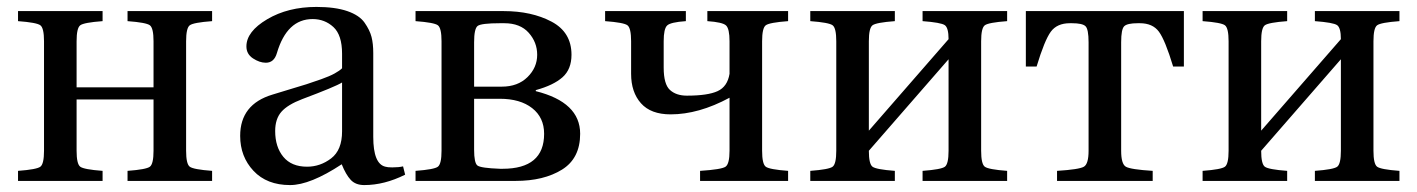

<svg xmlns="http://www.w3.org/2000/svg" viewBox="-20 -522 4090 554"><path d="M32 0V-29Q86 -33 96.5 -41Q107 -49 107 -87V-403Q107 -441 96.5 -449Q86 -457 32 -461V-490H276V-461Q222 -457 211.5 -449Q201 -441 201 -403V-270H423V-403Q423 -441 412.5 -449Q402 -457 348 -461V-490H592V-461Q538 -457 527.5 -449Q517 -441 517 -403V-87Q517 -49 527.5 -41Q538 -33 592 -29V0H348V-29Q402 -33 412.5 -41Q423 -49 423 -87V-235H201V-87Q201 -49 211.5 -41Q222 -33 276 -29V0Z M774 -144Q774 -98 797.5 -69.5Q821 -41 866 -41Q904 -41 935.5 -65Q967 -89 967 -143V-284Q948 -272 852 -236Q810 -220 792 -199.5Q774 -179 774 -144ZM673 -130Q673 -221 766 -249Q781 -254 813.5 -263.5Q846 -273 864.5 -279Q883 -285 907 -293.5Q931 -302 945.5 -310Q960 -318 967 -325V-367Q967 -421 942 -444Q917 -467 882 -467Q808 -467 779 -369Q771 -341 747 -341Q729 -341 710 -353.5Q691 -366 691 -388Q691 -431 751 -466.5Q811 -502 893 -502Q947 -502 982 -490Q1017 -478 1032 -456.5Q1047 -435 1052 -415.5Q1057 -396 1057 -369V-127Q1057 -49 1092 -41Q1098 -39 1112 -39Q1131 -39 1143 -42L1149 -18Q1089 12 1031 12Q1006 12 992 -3Q978 -18 966 -48Q875 12 817 12Q750 12 711.5 -29Q673 -70 673 -130Z M1348 -272H1428Q1474 -272 1502 -299.5Q1530 -327 1530 -364Q1530 -400 1505.5 -427.5Q1481 -455 1435 -455H1423Q1368 -455 1358 -447Q1348 -439 1348 -400ZM1348 -90Q1348 -52 1357.5 -44.5Q1367 -37 1423 -35H1430Q1550 -35 1550 -136Q1550 -183 1515.5 -210Q1481 -237 1422 -237H1348ZM1179 0V-29Q1233 -33 1243.5 -41Q1254 -49 1254 -87V-403Q1254 -441 1243.5 -449Q1233 -457 1179 -461V-490H1433Q1514 -490 1571.5 -459.5Q1629 -429 1629 -364Q1629 -322 1603 -299Q1577 -276 1526 -262V-259Q1654 -227 1654 -136Q1654 -65 1601.5 -32.5Q1549 0 1468 0Z M1726 -461V-490H1959V-461Q1915 -458 1905 -448.5Q1895 -439 1895 -403V-327Q1895 -279 1913 -262.5Q1931 -246 1962 -246Q2022 -246 2050.5 -259Q2079 -272 2085 -309V-403Q2085 -439 2075 -448.5Q2065 -458 2021 -461V-490H2254V-461Q2200 -457 2189.5 -449Q2179 -441 2179 -403V-87Q2179 -49 2189.5 -41Q2200 -33 2254 -29V0H2000V-29Q2062 -33 2073.5 -41Q2085 -49 2085 -87V-240Q1996 -192 1915 -192Q1858 -192 1829.5 -224Q1801 -256 1801 -309V-403Q1801 -441 1790.5 -449Q1780 -457 1726 -461Z M2318 0V-29Q2372 -33 2382.5 -41Q2393 -49 2393 -87V-403Q2393 -441 2382.5 -449Q2372 -457 2318 -461V-490H2562V-461Q2508 -457 2497.5 -449Q2487 -441 2487 -403V-145L2717 -409Q2717 -442 2706 -449.5Q2695 -457 2642 -461V-490H2886V-461Q2832 -457 2821.5 -449Q2811 -441 2811 -403V-87Q2811 -49 2821.5 -41Q2832 -33 2886 -29V0H2642V-29Q2696 -33 2706.5 -41Q2717 -49 2717 -87V-351L2487 -87Q2487 -49 2497.5 -41Q2508 -33 2562 -29V0Z M2940 -330V-490H3396V-330H3365Q3342 -406 3324 -430.5Q3306 -455 3269 -455H3263Q3233 -455 3224 -446.5Q3215 -438 3215 -400V-87Q3215 -49 3228.5 -41Q3242 -33 3306 -29V0H3030V-29Q3094 -33 3107.5 -41Q3121 -49 3121 -87V-400Q3121 -438 3112 -446.5Q3103 -455 3073 -455H3067Q3030 -455 3012 -430.5Q2994 -406 2971 -330Z M3450 0V-29Q3504 -33 3514.5 -41Q3525 -49 3525 -87V-403Q3525 -441 3514.5 -449Q3504 -457 3450 -461V-490H3694V-461Q3640 -457 3629.5 -449Q3619 -441 3619 -403V-145L3849 -409Q3849 -442 3838 -449.5Q3827 -457 3774 -461V-490H4018V-461Q3964 -457 3953.5 -449Q3943 -441 3943 -403V-87Q3943 -49 3953.5 -41Q3964 -33 4018 -29V0H3774V-29Q3828 -33 3838.5 -41Q3849 -49 3849 -87V-351L3619 -87Q3619 -49 3629.5 -41Q3640 -33 3694 -29V0Z"/></svg>

Font: Heuristica
Style: Regular
Weight: 400
Version: Version 1.0.1 ; ttfautohint (v1.4.1)